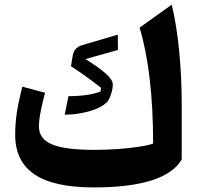

<svg xmlns="http://www.w3.org/2000/svg" viewBox="-20 -797 851 826"><path d="M761.7 -110.8Q690.9 9.3 382.8 9.3Q211.9 9.3 128.7 -46.6Q45.4 -102.5 45.4 -216.3Q45.4 -265.6 52.2 -311Q59.1 -356.4 75.7 -424.3L173.8 -397.9Q163.6 -359.4 155.5 -320.3Q147.5 -281.2 147.5 -252.4Q147.5 -199.2 203.9 -175.8Q260.3 -152.3 385.3 -152.3Q436.5 -152.3 486.1 -155.8Q535.6 -159.2 575.9 -165.3Q616.2 -171.4 638.7 -179.2Q638.7 -332.5 624 -457.3Q609.4 -582 580.6 -678.2L718.8 -776.9Q739.7 -690.9 750.7 -578.9Q761.7 -466.8 761.7 -350.6ZM486.8 -647.9 487.3 -582 347.7 -543Q402.8 -508.8 434.1 -481.4Q465.3 -454.1 465.3 -433.6Q465.3 -413.6 456.5 -388.7Q447.8 -363.8 438.5 -356Q421.4 -339.4 391.4 -327.6Q361.3 -315.9 326.4 -309.8Q291.5 -303.7 258.3 -303.7L274.4 -383.3Q360.8 -383.3 412.6 -403.3L414.6 -419.4Q391.1 -438 355 -464.4Q318.8 -490.7 285.6 -511.7L289.6 -538.6Q293.9 -571.8 303.5 -583.7Q313 -595.7 331.1 -602.1Z"/></svg>

Font: Pinar DS1 Bold
Style: Regular
Weight: 700
Designer: Amin Abedi
Version: Version 3.000